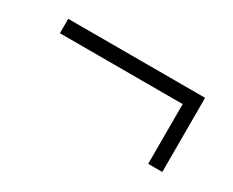

<svg xmlns="http://www.w3.org/2000/svg" viewBox="-51 -531 673 554"><g transform="rotate(30 285.5 -253.5)"><path d="M509 -377V-130H462V-329H53V-377Z"/></g></svg>

Font: Noto Sans Light
Style: Regular
Weight: 300
Designer: Monotype Design Team
Foundry: Monotype Imaging Inc.
Version: Version 2.007